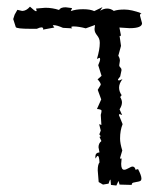

<svg xmlns="http://www.w3.org/2000/svg" viewBox="-20 -473 484 588"><path d="M196.8 -439Q212.4 -444.8 234.4 -444.8Q256.3 -444.8 268.6 -439L293.9 -451.2L286.6 -439.9Q297.4 -446.8 308.1 -446.8Q319.3 -446.8 328.6 -439.5Q340.3 -443.8 360.8 -443.8Q382.8 -443.8 413.6 -432.1Q408.7 -431.6 408.7 -425.3L415 -401.9Q415 -386.7 377 -386.7L345.7 -388.7L350.1 -366.2Q350.1 -362.3 348.1 -362.3L346.2 -363.3L350.6 -332.5L342.3 -302.2Q347.2 -294.9 347.2 -287.1L345.2 -273.4Q345.2 -271 346.2 -269.3Q347.2 -267.6 348.6 -266.4Q350.1 -265.1 351.1 -263.2Q352.1 -261.2 352.1 -257.8L348.1 -238.8L341.3 -230Q341.3 -226.6 344.7 -226.6L355 -230.5Q344.7 -217.3 344.7 -204.6Q344.7 -192.9 352.5 -181.6L348.1 -175.8Q353.5 -167 353.5 -159.2Q353.5 -149.4 346.2 -138.2L354 -120.6L346.7 -123.5Q344.2 -123.5 344.2 -120.6L355.5 -92.8Q347.7 -73.7 347.7 -48.8Q347.7 -33.7 354.5 -12.2L347.7 10.7Q347.7 13.2 349.6 13.2L352.5 12.2L351.1 28.8Q351.1 46.9 360.4 46.9Q363.3 46.9 366.7 45.4Q370.1 43.9 373.8 42Q377.4 40 380.4 38.6Q383.3 37.1 385.7 37.1Q393.1 37.1 395 46.9L402.8 44.9Q413.1 64.5 413.1 73.7Q413.1 80.1 408.4 81.8Q403.8 83.5 398.2 84.2Q392.6 85 387.9 86.4Q383.3 87.9 383.3 93.3L346.2 92.3L342.8 81.1L336.4 95.2L319.8 93.3L318.4 77.1Q315.9 77.1 312.5 89.4L295.4 92.3L282.2 84.5L279.3 48.8Q279.3 30.8 284.7 24.4Q283.7 4.4 279.3 4.4Q276.9 4.4 272.5 12.7L272 6.8Q272 -5.4 284.7 -6.3L281.7 -22Q281.7 -34.2 290.5 -41L284.7 -53.7L288.6 -55.7L284.2 -61.5L288.6 -73.2L283.7 -92.8L290.5 -90.3L288.6 -121.1Q291 -129.9 291 -133.8Q291 -138.2 276.9 -139.2L290 -168.5L279.3 -197.8L288.6 -213.4Q288.6 -219.7 278.8 -230L291 -240.7L280.8 -273.4Q286.6 -286.1 286.6 -292Q286.6 -295.9 284.2 -295.9L276.9 -292.5Q285.6 -321.3 285.6 -341.8Q285.6 -349.6 283.2 -355Q280.8 -360.4 277.6 -364.3Q274.4 -368.2 272 -372.8Q269.5 -377.4 269.5 -384.3L271 -396.5L242.7 -386.2Q220.7 -392.1 204.6 -392.1Q198.2 -392.1 198.2 -389.6L201.2 -386.2L172.9 -387.7Q154.3 -396 144 -396L141.6 -395L146.5 -388.7L111.8 -382.3L112.3 -384.3Q112.3 -389.2 106.9 -389.2Q102.1 -389.2 92.8 -384.8H73.7Q30.3 -384.8 28.3 -390.1L20.5 -414.6L24.9 -428.2L33.2 -442.9L47.9 -439.5Q60.5 -439.5 71.8 -452.6Q86.9 -438.5 90.8 -438.5L92.3 -440.4L90.3 -446.8L118.7 -449.2Q140.6 -449.2 161.1 -442.4Q164.6 -450.7 181.2 -450.7L200.7 -448.2Z"/></svg>

Font: Truetypewriter PolyglOTT
Style: Regular
Weight: 400
Designer: Sergey Beatoff a.k.a. Sam_T
Version: Version 3.76